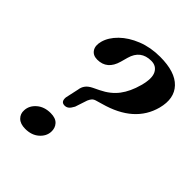

<svg xmlns="http://www.w3.org/2000/svg" viewBox="-209 -845 969 969"><g transform="rotate(45 275.5 -360.5)"><path d="M188.5 -319Q191 -338.5 201.8 -353Q212.5 -367.5 235 -378.5L268 -394.5Q320.5 -420 351 -460.2Q381.5 -500.5 398 -561Q415 -622.5 399.5 -653Q384 -683.5 347.5 -683.5Q272.5 -683.5 252 -609.5L241.5 -571.5Q220 -494.5 150 -494.5Q119.5 -494.5 105.2 -516Q91 -537.5 100.5 -572.5Q111.5 -613 148.2 -649Q185 -685 240.8 -707.2Q296.5 -729.5 364.5 -729.5Q472.5 -729.5 519.2 -680.2Q566 -631 544 -546.5Q506 -403.5 325.5 -354L296.5 -345.5Q280.5 -341.5 273.2 -333.8Q266 -326 260.5 -313L239 -248Q229 -229 219.5 -221.5Q210 -214 197.5 -214Q170 -214 173 -248ZM140 9.5Q104.5 9.5 86.2 -8.8Q68 -27 70 -53.5Q71.5 -87.5 100.5 -112.8Q129.5 -138 175 -138Q211 -138 228 -119.2Q245 -100.5 243.5 -72.5Q241.5 -39.5 213.2 -15Q185 9.5 140 9.5Z"/></g></svg>

Font: Fraunces 72pt Soft SemiBold
Style: Italic
Weight: 600
Italic angle: -16°
Version: Version 1.000;[b76b70a41]